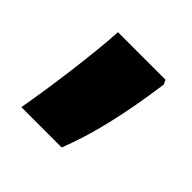

<svg xmlns="http://www.w3.org/2000/svg" viewBox="-89 -229 451 451"><g transform="rotate(45 136.5 -3.5)"><path d="M230 -135 225 -146H67C63 -71 45 62 31 139H165C194 66 215 -25 230 -135Z"/></g></svg>

Font: Noto Sans Hebrew ExtraCondensed Black
Style: Regular
Weight: 900
Width: 2
Designer: Monotype Design Team
Foundry: Monotype Imaging Inc.
Version: Version 2.004